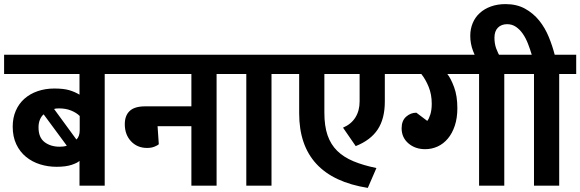

<svg xmlns="http://www.w3.org/2000/svg" viewBox="-30 -906 2832 937"><path d="M235 -474Q280 -474 307.5 -466Q335 -458 358 -444V-545H-10V-639H564V-545H481V0H358V-121Q348 -111 319.5 -101.5Q291 -92 246 -92Q204 -92 165.5 -104Q127 -116 97 -140.5Q67 -165 49.5 -202Q32 -239 32 -288Q32 -331 47 -365.5Q62 -400 89 -424Q116 -448 153.5 -461Q191 -474 235 -474ZM158 -284Q158 -235 187.5 -212.5Q217 -190 261 -190Q269 -190 278.5 -191Q288 -192 296 -195L183 -348Q172 -339 165 -322.5Q158 -306 158 -284ZM359 -340Q343 -356 317 -366.5Q291 -377 259 -377Q253 -377 246 -376.5Q239 -376 234 -374L343 -225Q359 -240 359 -271Z M904 -387V-545H544V-639H1110V-545H1027V0H904V-290H739L745 -202Q740 -197 724.5 -190.5Q709 -184 688 -184Q640 -184 609.5 -216.5Q579 -249 579 -300Q579 -342 603 -364.5Q627 -387 678 -387Z M1172 -545H1090V-639H1378V-545H1295V0H1172Z M1913 -639V-545H1848V-410Q1848 -327 1813.5 -274.5Q1779 -222 1706 -193L1644 -283Q1684 -300 1704.5 -333Q1725 -366 1725 -411V-545H1553V-356Q1553 -291 1568.5 -246Q1584 -201 1615.5 -170Q1647 -139 1695 -119Q1743 -99 1807 -86L1765 11Q1430 -42 1430 -353V-545H1358V-639Z M2055 -316Q2063 -325 2070 -347Q2077 -369 2077 -400Q2077 -445 2062 -482Q2047 -519 2026 -545H1903V-639H2514V-545H2431V0H2308V-545H2153Q2170 -524 2186 -481Q2202 -438 2202 -378Q2202 -330 2189.5 -292.5Q2177 -255 2155.5 -229.5Q2134 -204 2105.5 -191Q2077 -178 2045 -178Q1996 -178 1963 -206.5Q1930 -235 1930 -280Q1930 -317 1952 -336.5Q1974 -356 2002 -356Z M2576 -545H2494V-639H2565Q2557 -666 2546.5 -693Q2536 -720 2521.5 -741Q2507 -762 2488 -775Q2469 -788 2445 -788Q2417 -788 2400 -771Q2383 -754 2383 -722Q2383 -693 2391.5 -669.5Q2400 -646 2413 -625L2325 -578L2314 -592Q2292 -622 2278.5 -657.5Q2265 -693 2265 -731Q2265 -765 2277 -793.5Q2289 -822 2311.5 -842.5Q2334 -863 2366 -874.5Q2398 -886 2437 -886Q2492 -886 2532.5 -863.5Q2573 -841 2601.5 -805.5Q2630 -770 2648 -726Q2666 -682 2677 -639H2782V-545H2699V0H2576Z"/></svg>

Font: Mukta
Style: Bold
Weight: 700
Designer: Girish Dalvi and Yashodeep Gholap
Foundry: Ek Type
Version: Version 2.538;PS 1.002;hotconv 16.6.51;makeotf.lib2.5.65220;